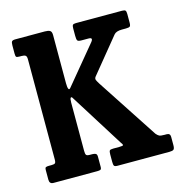

<svg xmlns="http://www.w3.org/2000/svg" viewBox="-84 -596 636 672"><g transform="rotate(-15 234.0 -260.0)"><path d="M36 -458H28.5Q19 -458 16.8 -460.5Q14.5 -463 14.5 -472V-501.5Q14.5 -512.5 17.2 -516.2Q20 -520 30.5 -520H137Q149 -520 155.2 -516.5Q161.5 -513 161.5 -500V-325.5Q161.5 -311 164.2 -305Q167 -299 173.5 -308L284 -441.5Q296 -456.5 278.5 -456.5H253Q240.5 -456.5 238 -460.8Q235.5 -465 235.5 -477.5V-504.5Q235.5 -513.5 238 -516.8Q240.5 -520 249.5 -520H416.5Q426 -520 428.8 -516.8Q431.5 -513.5 431.5 -504V-472.5Q431.5 -462 428 -459.2Q424.5 -456.5 413.5 -456.5H399Q378 -456.5 370 -446.5L267.5 -321Q263 -315 265.5 -309.2Q268 -303.5 274 -294L418 -74Q424 -67 429 -64.5Q434 -62 447.5 -62H456Q468.5 -62 468.5 -49V-19Q468.5 -7 464.5 -3.5Q460.5 0 449 0H261.5Q251 0 248.8 -3.8Q246.5 -7.5 246.5 -18.5V-44.5Q246.5 -55.5 249 -58.8Q251.5 -62 262 -62H283.5Q298 -62 298.2 -65Q298.5 -68 293 -75L172 -268Q168 -275.5 164.8 -272.8Q161.5 -270 161.5 -255.5V-80.5Q161.5 -70 164 -66Q166.5 -62 177 -62H185.5Q193 -62 198 -59.8Q203 -57.5 203 -48.5V-12Q203 -3.5 199.5 -1.8Q196 0 187.5 0H29Q14.5 0 14.5 -15.5V-51.5Q14.5 -58.5 17.8 -60.2Q21 -62 29 -62H37.5Q47.5 -62 51 -64.5Q54.5 -67 54.5 -78V-441Q54.5 -452 50 -455Q45.5 -458 36 -458Z"/></g></svg>

Font: Besley* Condensed Medium
Style: Regular
Weight: 500
Width: 3
Designer: Owen Earl
Foundry: indestructible type*
Version: Version 3.000; ttfautohint (v1.8.3)